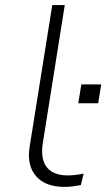

<svg xmlns="http://www.w3.org/2000/svg" viewBox="-20 -725 417 753"><path d="M233 8Q158 8 121.5 -34Q85 -76 96 -148L185 -705H234L147 -158Q142 -121 150.5 -94Q159 -67 183 -52Q207 -37 245 -37Q259 -37 276 -39Q293 -41 308 -44L297 1Q279 4 264 6Q249 8 233 8ZM287 -320 299 -394H377L365 -320Z"/></svg>

Font: Nunito Sans 10pt Expanded ExtraLight
Style: Italic
Weight: 250
Width: 7
Italic angle: -9°
Designer: Vernon Adams
Foundry: Vernon Adams
Version: Version 3.101;gftools[0.9.27]